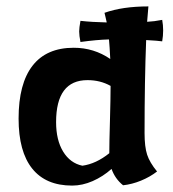

<svg xmlns="http://www.w3.org/2000/svg" viewBox="-20 -567 540 599"><path d="M436 -442Q431 -317 431 -152Q431 -109 439 -84.5Q447 -60 470 -32Q448 -15 420 -3.5Q392 8 364 11Q339 -9 328 -40Q301 -16 269 -2Q237 12 205 12Q123 12 80.5 -41Q38 -94 38 -197Q38 -306 81.5 -362Q125 -418 210 -418Q273 -418 324 -383Q322 -423 320 -444Q282 -443 231 -436Q227 -456 227 -469Q227 -480 231 -502Q266 -498 313 -497Q311 -507 309 -514.5Q307 -522 306 -527Q362 -547 443 -547L439 -499Q461 -500 486 -505Q489 -489 489 -472Q489 -455 486 -438Q473 -440 436 -442ZM323 -189Q325 -261 325 -299Q293 -317 253 -317Q155 -317 155 -186Q155 -130 177 -94Q199 -58 237 -50Q280 -56 321 -89Q321 -121 323 -189Z"/></svg>

Font: Mirza SemiBold
Style: Regular
Weight: 600
Designer: Arabic design by Kourosh Beigpour, Latin design by Eduardo Tunni, engineering by Lasse Fister
Version: Version 1.0010g